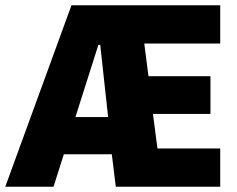

<svg xmlns="http://www.w3.org/2000/svg" viewBox="-39 -708 898 728"><path d="M-19 0 232 -688H796V-543H508L524 -419H759V-276H541L558 -145H796V0H400L385 -123H203L164 0ZM247 -264H371L341 -538H334Z"/></svg>

Font: Saira Semi Condensed ExtraBold
Style: Regular
Weight: 800
Width: 4
Designer: Hector Gatti with collaboration of the Omnibus-Type team
Foundry: Omnibus-Type
Version: Version 1.001; ttfautohint (v1.8)